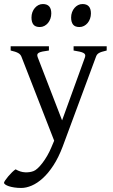

<svg xmlns="http://www.w3.org/2000/svg" viewBox="-33 -682 556 946"><path d="M492.7 -433.1Q478 -429.7 468.8 -426.8Q459.5 -423.8 453.6 -420.2Q447.8 -416.5 444.6 -411.9Q441.4 -407.2 439 -399.9L275.9 40Q255.4 94.2 230.2 132.8Q205.1 171.4 178 196Q150.9 220.7 123.5 232.4Q96.2 244.1 71.8 244.1Q53.2 244.1 37.6 241.7Q22 239.3 10.7 235.6Q-0.5 231.9 -6.8 227.3Q-13.2 222.7 -13.2 218.3Q-13.2 215.3 -7.3 206.5Q-1.5 197.8 7.3 187.3Q16.1 176.8 26.1 167Q36.1 157.2 43.9 152.3Q67.4 166 90.6 167Q113.8 168 131.8 161.1Q140.6 158.2 152.3 147.5Q164.1 136.7 176 121.1Q188 105.5 199.5 85.7Q210.9 65.9 219.7 44.9L233.9 11.2L73.7 -399.9Q69.3 -413.6 56.6 -420.7Q43.9 -427.7 19.5 -433.1V-454.1H208V-433.1Q189 -430.7 177 -428.2Q165 -425.8 158.4 -422.1Q151.9 -418.5 150.9 -413.1Q149.9 -407.7 152.8 -399.9L272.9 -88.9L385.7 -399.9Q388.2 -407.2 386.5 -412.4Q384.8 -417.5 378.2 -421.1Q371.6 -424.8 359.6 -427.5Q347.7 -430.2 329.6 -433.1V-454.1H492.7ZM415 -615.7Q415 -602.1 410.6 -589.8Q406.2 -577.6 398.7 -568.6Q391.1 -559.6 380.9 -554.2Q370.6 -548.8 358.4 -548.8Q336.4 -548.8 326.9 -561Q317.4 -573.2 317.4 -595.7Q317.4 -609.4 321.8 -621.6Q326.2 -633.8 334 -642.8Q341.8 -651.9 351.8 -657Q361.8 -662.1 373.5 -662.1Q415 -662.1 415 -615.7ZM219.7 -615.7Q219.7 -602.1 215.3 -589.8Q210.9 -577.6 203.4 -568.6Q195.8 -559.6 185.5 -554.2Q175.3 -548.8 163.1 -548.8Q141.1 -548.8 131.6 -561Q122.1 -573.2 122.1 -595.7Q122.1 -609.4 126.5 -621.6Q130.9 -633.8 138.7 -642.8Q146.5 -651.9 156.5 -657Q166.5 -662.1 178.2 -662.1Q219.7 -662.1 219.7 -615.7Z"/></svg>

Font: Noto Serif Devanagari
Style: Bold
Weight: 700
Designer: Monotype Design Team
Foundry: Monotype Imaging Inc.
Version: Version 1.01